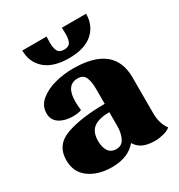

<svg xmlns="http://www.w3.org/2000/svg" viewBox="-180 -866 941 1009"><g transform="rotate(-30 290.5 -361.5)"><path d="M208 22Q125 22 70.5 -17Q16 -56 16 -129Q16 -223 107 -254.5Q198 -286 339 -286V-376Q339 -421 327.5 -447Q316 -473 282 -473Q211 -473 211 -373Q211 -345 215 -321Q208 -316 191.5 -314Q175 -312 162 -312Q114 -312 81.5 -333Q49 -354 49 -395Q49 -441 86 -471.5Q123 -502 177 -516Q231 -530 285 -530Q535 -530 535 -333V-117Q535 -52 566 -12Q551 1 524 8Q497 15 473 15Q428 15 400 2Q372 -11 356 -38Q305 22 208 22ZM338 -153V-236Q275 -236 243 -212.5Q211 -189 211 -133Q211 -96 226.5 -72.5Q242 -49 274 -49Q308 -49 323 -79.5Q338 -110 338 -153ZM298 -587Q203 -587 153.5 -630.5Q104 -674 104 -745H251L250 -709Q250 -676 259.5 -657.5Q269 -639 298 -639Q326 -639 335.5 -656.5Q345 -674 345 -706L344 -745H491Q491 -674 442 -630.5Q393 -587 298 -587Z"/></g></svg>

Font: Sansita ExtraBold
Style: Regular
Weight: 800
Designer: Pablo Cosgaya
Foundry: Omnibus-Type
Version: Version 1.006